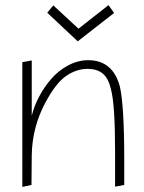

<svg xmlns="http://www.w3.org/2000/svg" viewBox="-20 -738 566 756"><path d="M407.2 -717.8 289.1 -625 189.9 -716.8 166 -688 286.1 -575.2 429.2 -687ZM105 -500 67.9 -493.2V-2L104 -9.8L105 -126Q106.4 -237.8 160.2 -336.9Q200.2 -411.1 240.5 -439Q280.8 -466.8 324.2 -466.8Q362.8 -466.8 385 -448Q407.2 -429.2 417 -386.2Q433.1 -325.7 433.1 -144V-2.9L469.2 -9.8V-108.9Q469.2 -319.8 452.1 -397Q424.3 -501 327.1 -501Q287.6 -501 249.8 -481.2Q211.9 -461.4 183.6 -429.4Q155.3 -397.5 134.8 -359.1Q114.3 -320.8 105 -282.2Z"/></svg>

Font: Comic Neue Angular Light
Style: Regular
Weight: 300
Designer: Craig Rozynski
Foundry: Craig Rozynski
Version: Version 2.003